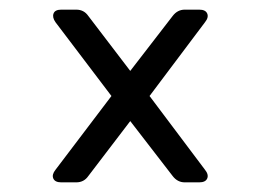

<svg xmlns="http://www.w3.org/2000/svg" viewBox="-20 -455 537 398"><path d="M107 -77Q94 -77 90.5 -85Q87 -93 95 -103L211 -256L95 -409Q88 -419 91 -427Q94 -435 107 -435H138Q154 -435 163 -422L250 -308L338 -422Q348 -435 363 -435H393Q406 -435 409.5 -427Q413 -419 405 -409L290 -256L405 -103Q413 -93 409.5 -85Q406 -77 393 -77H363Q348 -77 338 -90L250 -204L163 -90Q154 -77 138 -77Z"/></svg>

Font: Pitagon Sans Medium
Style: Regular
Weight: 500
Designer: Travis Tran
Foundry: Pitagon
Version: Version 1.001; ttfautohint (v1.8.4.7-5d5b);gftools[0.9.26]